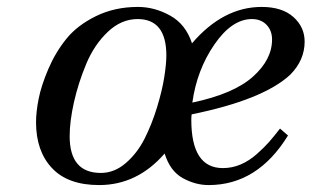

<svg xmlns="http://www.w3.org/2000/svg" viewBox="-20 -522 899 554"><path d="M84 -169Q84 -199 91.5 -237Q99 -275 119.5 -323Q140 -371 171.5 -410Q203 -449 257 -475.5Q311 -502 378 -502Q426 -502 471 -477Q516 -452 534 -397Q624 -502 735 -502Q794 -502 826.5 -473Q859 -444 859 -402Q859 -348 817 -306Q739 -234 533 -192Q532 -185 532 -176Q532 -37 623 -37Q650 -37 674.5 -47.5Q699 -58 721 -77.5Q743 -97 756.5 -112.5Q770 -128 788 -151L811 -131Q723 12 582 12Q544 12 507.5 -8Q471 -28 455 -79Q376 12 266 12Q176 12 130 -37Q84 -86 84 -169ZM181 -129Q181 -23 271 -23Q310 -23 343 -51.5Q376 -80 397 -121.5Q418 -163 433 -212Q448 -261 454 -299.5Q460 -338 460 -362Q460 -467 377 -467Q330 -467 291 -430Q252 -393 229 -338Q206 -283 193.5 -227.5Q181 -172 181 -129ZM535 -226Q654 -251 709.5 -300.5Q765 -350 765 -408Q765 -434 749 -450.5Q733 -467 707 -467Q649 -467 598.5 -393.5Q548 -320 535 -226Z"/></svg>

Font: Heuristica
Style: Italic
Weight: 400
Italic angle: -13°
Version: Version 1.0.2